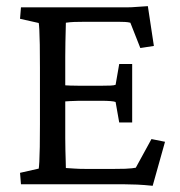

<svg xmlns="http://www.w3.org/2000/svg" viewBox="-20 -597 583 622"><path d="M474.6 4.9Q446.3 2 424.3 1Q402.3 0 382.8 0H47.9L44.9 -37.1L105.5 -50.8Q106.4 -55.7 107.4 -73.2Q108.4 -90.8 108.9 -121.1Q109.4 -151.4 109.4 -194.3V-377.9Q109.4 -421.9 108.9 -452.6Q108.4 -483.4 107.4 -501Q106.4 -518.6 105.5 -522.5L44.9 -536.1L47.9 -573.2H361.3Q375 -573.2 390.6 -573.2Q406.2 -573.2 423.3 -574.7Q440.4 -576.2 459 -577.1L478.5 -448.2L434.6 -441.4L402.3 -523.4Q394.5 -525.4 384.8 -525.9Q375 -526.4 364.3 -526.4H253.9Q235.4 -526.4 221.2 -525.9Q207 -525.4 193.4 -523.4Q193.4 -519.5 192.9 -501.5Q192.4 -483.4 191.9 -460Q191.4 -436.5 191.4 -413.1V-149.4Q191.4 -129.9 191.9 -109.9Q192.4 -89.8 192.9 -74.7Q193.4 -59.6 193.4 -52.7Q208 -51.8 222.7 -50.8Q237.3 -49.8 255.9 -49.8H350.6Q372.1 -49.8 385.7 -50.3Q399.4 -50.8 407.2 -51.8Q415 -52.7 419.9 -53.7L470.7 -146.5L514.6 -137.7ZM366.2 -200.2 354.5 -266.6Q349.6 -268.6 337.9 -269.5Q326.2 -270.5 309.6 -270.5H235.4Q222.7 -270.5 207.5 -269.5Q192.4 -268.6 176.8 -267.6V-321.3Q192.4 -320.3 207.5 -319.8Q222.7 -319.3 235.4 -319.3H309.6Q326.2 -319.3 337.9 -319.8Q349.6 -320.3 354.5 -322.3L366.2 -389.6H408.2V-200.2Z"/></svg>

Font: Crimson Pro ExtraLight
Style: Regular
Weight: 400
Version: Version 1.002